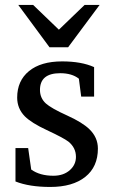

<svg xmlns="http://www.w3.org/2000/svg" viewBox="-20 -740 452 769"><path d="M378.9 -720.2 252.9 -550.8H178.2L53.2 -720.2H112.8L215.8 -621.1L318.8 -720.2ZM372.1 -145Q372.1 -71.8 321.5 -31.5Q271 8.8 181.2 8.8Q97.2 8.8 42 -13.2V-147H92.8Q93.8 -142.1 105 -61Q139.6 -36.1 193.8 -36.1Q234.9 -36.1 260.3 -59.1Q284.2 -80.6 284.2 -111.8Q284.2 -148.4 253.9 -172.9Q234.9 -187.5 167 -219.2Q106 -247.6 79.6 -273.9Q48.8 -305.2 48.8 -349.1Q48.8 -416.5 96.2 -455.3Q143.6 -494.1 229 -494.1Q306.2 -494.1 356.9 -471.2V-353H305.2L295.9 -424.8Q268.1 -446.8 221.2 -446.8Q140.1 -446.8 140.1 -379.9Q140.1 -347.2 163.6 -325.7Q185.1 -306.2 250 -276.9Q310.1 -249.5 337.4 -223.1Q372.1 -189.9 372.1 -145Z"/></svg>

Font: Ezra SIL SR
Style: Regular
Weight: 400
Designer: Development by SIL's NRSI team. OpenType tables by Ralph Hancock ( hancock@dircon.co.uk ).
Foundry: Development by SIL's NRSI team.
Version: Version 2.51; 2007